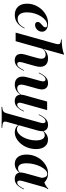

<svg xmlns="http://www.w3.org/2000/svg" viewBox="814 -1496 867 2536"><g transform="rotate(90 1248.0 -227.5)"><path d="M178.2 11.3Q108.1 11.3 68.1 -31.5Q28.2 -74.2 28.2 -150Q28.2 -205.6 48.8 -255.6Q69.4 -305.6 105.2 -344.4Q141.1 -383.1 187.9 -405.6Q234.7 -428.2 286.3 -428.2Q337.9 -428.2 368.1 -406.5Q398.4 -384.7 398.4 -347.6Q398.4 -323.4 385.9 -302.8Q373.4 -282.3 353.2 -269.4Q333.1 -256.5 310.5 -256.5Q291.1 -256.5 280.2 -265.3Q269.4 -274.2 269.4 -290.3Q269.4 -308.1 280.2 -321Q291.1 -333.9 304.8 -344.8Q318.5 -355.6 329.4 -367.3Q340.3 -379 340.3 -393.5Q340.3 -416.9 308.9 -416.9Q277.4 -416.9 248 -394.4Q218.5 -371.8 194.8 -333.9Q171 -296 156.9 -248.4Q142.7 -200.8 142.7 -150.8Q142.7 -90.3 164.9 -58.5Q187.1 -26.6 229.8 -26.6Q266.1 -26.6 294.8 -48.8Q323.4 -71 346.8 -117.7H355.6Q325 -54 281 -21.4Q237.1 11.3 178.2 11.3Z M724.2 -208.1 745.2 -283.9Q761.3 -340.3 750 -368.1Q738.7 -396 701.6 -396Q672.6 -396 648.8 -379Q625 -362.1 602.4 -323.4L601.6 -328.2Q630.6 -378.2 666.9 -403.2Q703.2 -428.2 752.4 -428.2Q821 -428.2 847.6 -382.7Q874.2 -337.1 851.6 -258.1L837.9 -208.1ZM468.5 -208.1 556.5 -524.2Q565.3 -553.2 562.9 -569.4Q560.5 -585.5 546 -591.9Q531.5 -598.4 500 -599.2L502.4 -608.1Q564.5 -608.9 612.9 -616.9Q661.3 -625 702.4 -641.1L582.3 -208.1ZM410.5 0 468.5 -208.1H582.3L523.4 0ZM803.2 -86.3Q794.4 -55.6 800.4 -38.3Q806.5 -21 825.8 -21Q842.7 -21 858.9 -35.9Q875 -50.8 891.1 -80.6L906.5 -108.9H915.3L897.6 -75Q883.9 -50 866.5 -30.2Q849.2 -10.5 827.4 0.8Q805.6 12.1 776.6 12.1Q741.1 11.3 720.2 -4.4Q699.2 -20.2 693.5 -50Q687.9 -79.8 699.2 -120.2L724.2 -208.1H837.9Z M1128.2 -208.1 1106.5 -128.2Q1091.1 -75 1102 -48Q1112.9 -21 1147.6 -21Q1181.5 -21 1210.1 -48Q1238.7 -75 1263.7 -132.3L1266.1 -126.6Q1234.7 -55.6 1193.5 -22.2Q1152.4 11.3 1096.8 11.3Q1031.5 11.3 1005.2 -33.5Q979 -78.2 1000.8 -154.8L1015.3 -208.1ZM1015.3 -208.1 1049.2 -329.8Q1058.1 -361.3 1052 -378.2Q1046 -395.2 1026.6 -395.2Q1010.5 -395.2 994 -380.2Q977.4 -365.3 961.3 -334.7L946 -306.5H937.1L955.6 -340.3Q969.4 -366.1 986.3 -385.9Q1003.2 -405.6 1025.4 -416.9Q1047.6 -428.2 1075.8 -428.2Q1111.3 -428.2 1132.3 -412.1Q1153.2 -396 1158.9 -366.5Q1164.5 -337.1 1153.2 -296L1128.2 -208.1ZM1262.9 -208.1 1321 -416.1H1433.9L1375.8 -208.1ZM1341.9 -86.3Q1333.1 -55.6 1338.7 -38.3Q1344.4 -21 1363.7 -21Q1380.6 -21 1397.2 -35.9Q1413.7 -50.8 1429.8 -80.6L1444.4 -108.9H1453.2L1435.5 -75Q1421.8 -50 1404.4 -30.2Q1387.1 -10.5 1365.3 0.8Q1343.5 12.1 1315.3 12.1Q1279.8 11.3 1258.5 -4.4Q1237.1 -20.2 1231.9 -50Q1226.6 -79.8 1237.9 -120.2L1262.9 -208.1H1375.8Z M1823.4 -427.4Q1881.5 -427.4 1914.9 -385.5Q1948.4 -343.5 1948.4 -270.2Q1948.4 -214.5 1930.6 -163.7Q1912.9 -112.9 1881.5 -73.4Q1850 -33.9 1809.7 -11.3Q1769.4 11.3 1725.8 11.3Q1692.7 11.3 1666.5 -2.8Q1640.3 -16.9 1627.4 -41.1L1629.8 -48.4Q1638.7 -33.9 1653.2 -25.4Q1667.7 -16.9 1686.3 -16.9Q1714.5 -16.9 1741.1 -37.5Q1767.7 -58.1 1788.3 -93.5Q1808.9 -129 1821.4 -174.2Q1833.9 -219.4 1833.9 -267.7Q1833.9 -324.2 1816.1 -354.4Q1798.4 -384.7 1764.5 -384.7Q1747.6 -384.7 1732.3 -375.8Q1716.9 -366.9 1704.8 -349.2L1702.4 -352.4Q1726.6 -390.3 1756.5 -408.9Q1786.3 -427.4 1823.4 -427.4ZM1566.9 -208.1 1600.8 -329.8Q1609.7 -361.3 1603.6 -378.2Q1597.6 -395.2 1578.2 -395.2Q1562.1 -395.2 1545.6 -380.2Q1529 -365.3 1512.9 -334.7L1497.6 -306.5H1488.7L1507.3 -340.3Q1521 -366.1 1537.9 -385.9Q1554.8 -405.6 1577 -416.9Q1599.2 -428.2 1627.4 -428.2Q1662.9 -428.2 1683.9 -412.1Q1704.8 -396 1710.5 -366.5Q1716.1 -337.1 1704.8 -296L1679.8 -208.1ZM1513.7 183.9Q1494.4 183.9 1476.2 184.3Q1458.1 184.7 1437.5 185.1Q1416.9 185.5 1390.3 186.3L1392.7 177.4L1408.9 175Q1429 173.4 1441.5 167.3Q1454 161.3 1462.1 149.6Q1470.2 137.9 1475.8 117.7L1566.9 -208.1H1679.8L1589.5 115.3Q1580.6 146 1591.5 158.9Q1602.4 171.8 1640.3 175L1668.5 177.4L1666.1 186.3Q1644.4 185.5 1619 185.1Q1593.5 184.7 1566.9 184.3Q1540.3 183.9 1511.3 183.9H1513.7Z M2145.2 11.3Q2087.1 11.3 2054 -29.4Q2021 -70.2 2021 -142.7Q2021 -200.8 2040.7 -252.4Q2060.5 -304 2095.2 -343.1Q2129.8 -382.3 2175 -405.2Q2220.2 -428.2 2270.2 -428.2Q2310.5 -428.2 2343.5 -412.1Q2376.6 -396 2401.6 -363.7L2329.8 -328.2Q2329 -372.6 2315.7 -395.6Q2302.4 -418.5 2277.4 -418.5Q2251.6 -418.5 2226.2 -394.8Q2200.8 -371 2180.6 -331Q2160.5 -291.1 2148.4 -242.3Q2136.3 -193.5 2136.3 -143.5Q2136.3 -87.1 2153.6 -59.3Q2171 -31.5 2204 -31.5Q2221.8 -31.5 2237.1 -40.3Q2252.4 -49.2 2264.5 -66.9L2266.9 -63.7Q2244.4 -26.6 2213.7 -7.7Q2183.1 11.3 2145.2 11.3ZM2290.3 -208.1 2333.1 -361.3Q2379 -371.8 2414.9 -389.9Q2450.8 -408.1 2473.4 -432.3L2479 -425Q2471.8 -417.7 2466.5 -409.3Q2461.3 -400.8 2456.5 -389.9Q2451.6 -379 2447.6 -363.7L2404 -208.1ZM2369.4 -86.3Q2361.3 -55.6 2366.9 -38.3Q2372.6 -21 2391.9 -21Q2408.9 -21 2425 -35.9Q2441.1 -50.8 2457.3 -80.6L2472.6 -108.9H2481.5L2463.7 -75Q2450 -50 2432.7 -30.2Q2415.3 -10.5 2393.5 0.8Q2371.8 12.1 2342.7 12.1Q2308.1 11.3 2286.7 -4.4Q2265.3 -20.2 2260.1 -50Q2254.8 -79.8 2266.1 -120.2L2290.3 -208.1H2404Z"/></g></svg>

Font: Playfair 144pt
Style: Bold Italic
Weight: 700
Italic angle: -15.6°
Designer: Claus Eggers Sørensen
Foundry: Claus Eggers Sørensen
Version: Version 2.203